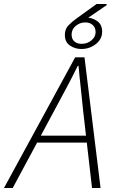

<svg xmlns="http://www.w3.org/2000/svg" viewBox="-64 -948 572 968"><path d="M-44 0 315 -659H362L443 0H400L355 -391Q350 -446 343.5 -502Q337 -558 332 -616H328Q299 -557 270 -503Q241 -449 210 -391L0 0ZM105 -229 115 -264H397L389 -229ZM346 -701Q314 -701 288.5 -718.5Q263 -736 263 -772Q263 -801 280.5 -819.5Q298 -838 322 -855L423 -928H472L475 -923L361 -845L372 -859Q402 -859 426.5 -841.5Q451 -824 451 -788Q451 -751 419.5 -726Q388 -701 346 -701ZM348 -727Q376 -727 397 -744.5Q418 -762 418 -786Q418 -809 403.5 -822Q389 -835 366 -835Q339 -835 318 -817.5Q297 -800 297 -774Q297 -751 311 -739Q325 -727 348 -727Z"/></svg>

Font: Source Sans 3 Light
Style: Italic
Weight: 300
Italic angle: -11°
Designer: Paul D. Hunt
Foundry: Adobe
Version: Version 3.046;hotconv 1.0.118;makeotfexe 2.5.65603